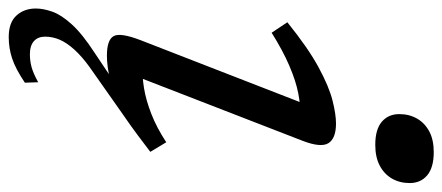

<svg xmlns="http://www.w3.org/2000/svg" viewBox="-309 -472 1014 440"><g transform="rotate(90 198.0 -252.0)"><path d="M239.5 -660Q239.5 -683 249.8 -700.8Q260 -718.5 279.2 -728.8Q298.5 -739 326.5 -739Q362 -739 379.8 -724Q397.5 -709 397.5 -684Q397.5 -661 387.2 -643.2Q377 -625.5 357.5 -615.2Q338 -605 310 -605Q274.5 -605 257 -620Q239.5 -635 239.5 -660ZM240 -26.5 132 49.5Q107 67.5 91.5 84.8Q76 102 69 118.2Q62 134.5 62 151.5Q62 168 72.2 177.2Q82.5 186.5 102.5 186.5Q117 186.5 131.2 182.8Q145.5 179 166.5 167.5L167.5 198Q135.5 219.5 112 227.2Q88.5 235 63 235Q29.5 235 13.5 217.2Q-2.5 199.5 -2.5 173Q-2.5 155.5 4.8 135Q12 114.5 33.8 90.5Q55.5 66.5 98.5 38.5L162 -4L164.5 1.5Q147.5 6 133 8Q118.5 10 105.5 10Q70 10 61 -5Q52 -20 70 -67L223.5 -462L242 -433Q220 -434 191.8 -428.5Q163.5 -423 129 -408.2Q94.5 -393.5 53 -367.5L29 -403.5Q88.5 -451.5 132.5 -475.2Q176.5 -499 208.2 -507Q240 -515 261 -515Q295 -515 306 -497.8Q317 -480.5 300.5 -438L147 -42L129 -72Q152 -70.5 179.8 -75Q207.5 -79.5 239 -91.8Q270.5 -104 304 -126L326 -89.5Q308.5 -76 287 -60Q265.5 -44 240 -26.5Z"/></g></svg>

Font: Newsreader 7pt
Style: Italic
Weight: 400
Italic angle: -17°
Designer: Hugues Gentile
Foundry: Production Type
Version: Version 1.003